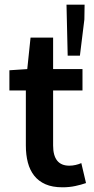

<svg xmlns="http://www.w3.org/2000/svg" viewBox="-20 -785 401 817"><path d="M246 12Q203 12 173.5 -1Q144 -14 125.5 -37.5Q107 -61 98.5 -93.5Q90 -126 90 -166V-400H20V-486L96 -491L110 -625H206V-491H331V-400H206V-166Q206 -80 275 -80Q288 -80 301.5 -83Q315 -86 326 -91L346 -6Q326 1 300.5 6.5Q275 12 246 12ZM268 -548 263 -765H340L339 -702L320 -548Z"/></svg>

Font: Processing Sans Pro Semibold
Style: Regular
Weight: 600
Designer: Paul D. Hunt
Foundry: Adobe Systems Incorporated
Version: Version 2.020;PS 2.000;hotconv 1.0.86;makeotf.lib2.5.63406